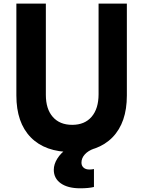

<svg xmlns="http://www.w3.org/2000/svg" viewBox="-20 -820 790 1059"><path d="M232.9 -800V-296.6Q232.9 -218.7 271.2 -175.1Q309.5 -131.4 378.3 -131.4Q447.2 -131.4 485.4 -176Q523.7 -220.7 523.7 -300.5V-800H679.7V-293.1Q679.7 -143.9 600.5 -62.6Q521.2 18.6 375 18.6Q228.8 18.6 149.5 -62.6Q70.3 -143.9 70.3 -293.1V-800ZM276.7 116.7Q276.7 85.7 296.3 54.5Q315.8 23.3 350.1 0L422.5 -3.3L498.2 0Q466.1 11.4 447.7 31.8Q429.3 52.2 429.3 76.9Q429.3 94.3 441 104.6Q452.7 115 472.7 115Q487.4 115 498.2 112.3V211.3Q468.9 218.6 422.5 218.6Q354.3 218.6 315.5 191.3Q276.7 164 276.7 116.7Z"/></svg>

Font: Martian Mono sWd Rg
Style: Regular
Weight: 400
Width: 6
Monospace: yes
Designer: Roman Shamin
Foundry: Evil Martians
Version: Version 1.000